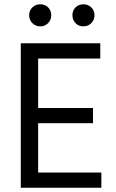

<svg xmlns="http://www.w3.org/2000/svg" viewBox="-20 -876 541 896"><path d="M406 -768Q391 -753 369 -753Q347 -753 332.5 -768Q318 -783 318 -805Q318 -827 332.5 -841.5Q347 -856 369 -856Q391 -856 406 -841.5Q421 -827 421 -805Q421 -783 406 -768ZM204.5 -768Q190 -753 168 -753Q146 -753 131 -768Q116 -783 116 -805Q116 -827 131 -841.5Q146 -856 168 -856Q190 -856 204.5 -841.5Q219 -827 219 -805Q219 -783 204.5 -768ZM158 -71H453V0H77V-674H448V-603H158V-372H414V-301H158Z"/></svg>

Font: Hind Regular
Style: Regular
Weight: 400
Designer: Manushi Parikh, Satya Rajpurohit
Foundry: Indian Type Foundry
Version: Version 1.201;PS 1.0;hotconv 1.0.78;makeotf.lib2.5.61930; tt